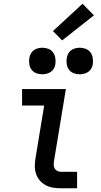

<svg xmlns="http://www.w3.org/2000/svg" viewBox="-20 -1006 540 1026"><path d="M305 0Q283 0 262 -3.5Q241 -7 223 -17Q205 -27 192 -42.5Q179 -58 172.5 -77.5Q166 -97 166 -118.5Q166 -140 170 -162L216 -442H98V-530H332L269 -148Q267 -137 267 -126.5Q267 -116 271.5 -107Q276 -98 285 -93Q294 -88 305 -88H392V0ZM406 -609Q389 -609 373.5 -615Q358 -621 348.5 -634Q339 -647 336.5 -663.5Q334 -680 337 -697Q339 -709 345 -720Q351 -731 361 -738Q371 -745 383 -748Q395 -751 406 -751Q423 -751 438.5 -745Q454 -739 463.5 -726Q473 -713 475.5 -696.5Q478 -680 476 -663Q474 -651 468 -640Q462 -629 451.5 -622Q441 -615 429.5 -612Q418 -609 406 -609ZM206 -609Q189 -609 173.5 -615Q158 -621 148.5 -634Q139 -647 136.5 -663.5Q134 -680 137 -697Q139 -709 145 -720Q151 -731 161 -738Q171 -745 183 -748Q195 -751 206 -751Q223 -751 238.5 -745Q254 -739 263.5 -726Q273 -713 275.5 -696.5Q278 -680 276 -663Q274 -651 268 -640Q262 -629 251.5 -622Q241 -615 229.5 -612Q218 -609 206 -609ZM312 -790 263 -840 421 -986 482 -924Z"/></svg>

Font: Iosevka Slab Semibold
Style: Italic
Weight: 600
Italic angle: -9°
Monospace: yes
Designer: Belleve Invis
Foundry: Belleve Invis
Version: Version 11.1.1; ttfautohint (v1.8.3)